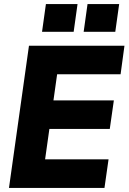

<svg xmlns="http://www.w3.org/2000/svg" viewBox="-20 -921 630 941"><path d="M24 0H492L512 -140H201L222 -289H518L538 -429H242L260 -557H571L590 -697H122ZM186 -765H341L360 -901H205ZM390 -765H545L564 -901H409Z"/></svg>

Font: HK Grotesk Black
Style: Italic
Weight: 900
Italic angle: -16°
Designer: Alfredo Marco Pradil
Foundry: Hanken Design Co.
Version: Version 3.001;FEAKit 1.0